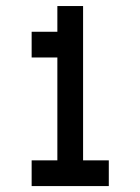

<svg xmlns="http://www.w3.org/2000/svg" viewBox="-20 -628 474 648"><path d="M86.8 0V-86.8H173.6V-434H86.8V-520.8H173.6V-607.6H260.4V-86.8H347.2V0Z"/></svg>

Font: 8-bit Operator+ 8
Style: Regular
Weight: 400
Designer: GrandChaos9000
Version: Version 1.3.0 - August 1, 2014